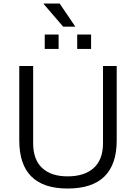

<svg xmlns="http://www.w3.org/2000/svg" viewBox="-20 -1062 775 1094"><path d="M409.2 -910.2H339.8L229 -1039.1L230 -1042H319.8ZM234.9 -783.2V-865.2H314V-783.2ZM419.9 -783.2V-865.2H499V-783.2ZM365.2 12.2Q89.8 12.2 89.8 -262.2V-686H168.9V-246.1Q168.9 -152.8 220 -105Q271 -57.1 365.2 -57.1Q461.4 -57.1 514.2 -105Q566.9 -152.8 566.9 -246.1V-686H645V-262.2Q645 12.2 365.2 12.2Z"/></svg>

Font: Archivo Light
Style: Regular
Weight: 300
Designer: Hector Gatti
Foundry: Omnibus-Type
Version: Version 2.001